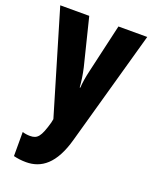

<svg xmlns="http://www.w3.org/2000/svg" viewBox="-147 -681 758 952"><g transform="rotate(20 232.5 -205.5)"><path d="M3 -600 164 -58 160 -38C137 43 122 60 83 60C70 60 56 58 43 54V181C63 186 85 189 109 189C189 189 255 142 293 4L462 -600H310L252 -348C242 -306 238 -279 236 -250H233C231 -280 226 -315 218 -350L156 -600Z"/></g></svg>

Font: Noto Sans Tamil UI ExtraCondensed ExtraBold
Style: Regular
Weight: 800
Width: 2
Designer: Jelle Bosma - Monotype Design Team
Foundry: Monotype Imaging Inc.
Version: Version 2.004